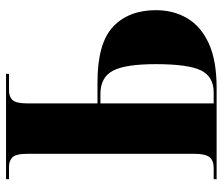

<svg xmlns="http://www.w3.org/2000/svg" viewBox="-72 -682 754 651"><g transform="rotate(-90 305.5 -357.0)"><path d="M23 0V-10H61Q86 -10 97.5 -24Q109 -38 109 -76V-640Q109 -681 97 -692.5Q85 -704 65 -704H23V-714H380V-704H324Q302 -704 291 -691.5Q280 -679 280 -644V-404H351Q484 -404 540 -351Q596 -298 596 -206Q596 -146 568.5 -99.5Q541 -53 483 -26.5Q425 0 332 0ZM317 -10Q371 -10 392 -53.5Q413 -97 413 -206Q413 -310 390.5 -352Q368 -394 312 -394H280V-10Z"/></g></svg>

Font: Noto Serif Display SemiCondensed ExtraBold
Style: Regular
Weight: 800
Width: 4
Designer: Monotype Design Team
Foundry: Monotype Imaging Inc.
Version: Version 2.009